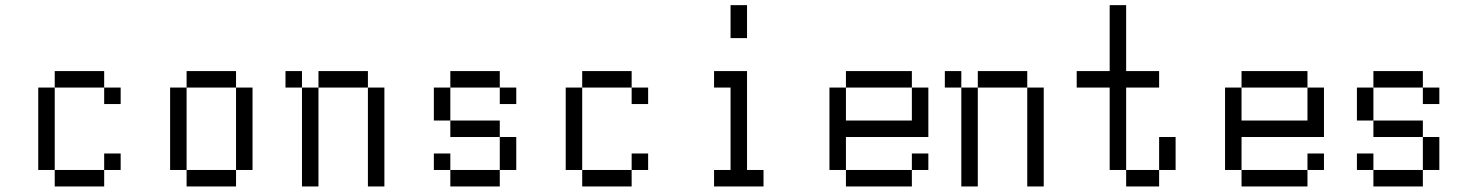

<svg xmlns="http://www.w3.org/2000/svg" viewBox="-20 -832 5540 728"><path d="M187.5 -187.5H375V-125H187.5V-187.5H125V-500H187.5ZM375 -250H437.5V-187.5H375ZM375 -500H437.5V-437.5H375V-500H187.5V-562.5H375Z M687.5 -187.5H875V-125H687.5V-187.5H625V-500H687.5ZM875 -500H937.5V-187.5H875ZM687.5 -562.5H875V-500H687.5Z M1125 -500H1187.5V-125H1125ZM1375 -500H1437.5V-125H1375ZM1062.5 -562.5H1125V-500H1062.5ZM1187.5 -562.5H1375V-500H1187.5Z M1687.5 -187.5H1875V-125H1687.5V-187.5H1625V-250H1687.5ZM1875 -312.5H1937.5V-187.5H1875ZM1687.5 -375H1875V-312.5H1687.5V-375H1625V-500H1687.5ZM1875 -500H1937.5V-437.5H1875V-500H1687.5V-562.5H1875Z M2187.5 -187.5H2375V-125H2187.5V-187.5H2125V-500H2187.5ZM2375 -250H2437.5V-187.5H2375ZM2375 -500H2437.5V-437.5H2375V-500H2187.5V-562.5H2375Z M2687.5 -187.5H2750V-500H2687.5V-562.5H2812.5V-187.5H2875V-125H2687.5ZM2750 -812.5H2812.5V-687.5H2750Z M3187.5 -187.5H3437.5V-125H3187.5V-187.5H3125V-500H3187.5V-375H3437.5V-500H3500V-312.5H3187.5ZM3437.5 -250H3500V-187.5H3437.5ZM3187.5 -562.5H3437.5V-500H3187.5Z M3625 -500H3687.5V-125H3625ZM3875 -500H3937.5V-125H3875ZM3562.5 -562.5H3625V-500H3562.5ZM3687.5 -562.5H3875V-500H3687.5Z M4250 -187.5H4375V-125H4250V-187.5H4187.5V-500H4062.5V-562.5H4187.5V-812.5H4250V-562.5H4375V-500H4250ZM4375 -312.5H4437.5V-187.5H4375Z M4687.5 -187.5H4937.5V-125H4687.5V-187.5H4625V-500H4687.5V-375H4937.5V-500H5000V-312.5H4687.5ZM4937.5 -250H5000V-187.5H4937.5ZM4687.5 -562.5H4937.5V-500H4687.5Z M5187.5 -187.5H5375V-125H5187.5V-187.5H5125V-250H5187.5ZM5375 -312.5H5437.5V-187.5H5375ZM5187.5 -375H5375V-312.5H5187.5V-375H5125V-500H5187.5ZM5375 -500H5437.5V-437.5H5375V-500H5187.5V-562.5H5375Z"/></svg>

Font: HE신이문
Style: regular
Weight: 500
Monospace: yes
Designer: Taeyun An (WindowsTiger)
Version: v1.1